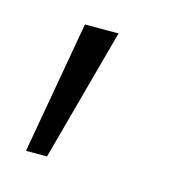

<svg xmlns="http://www.w3.org/2000/svg" viewBox="-50 -155 279 309"><g transform="rotate(15 89.5 -0.5)"><path d="M18 110 57 -111H113L53 110Z"/></g></svg>

Font: Tomorrow Light
Style: Regular
Weight: 300
Designer: Tony de Marco, Monica Rizzolli
Foundry: Just in Type
Version: Version 2.002